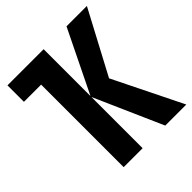

<svg xmlns="http://www.w3.org/2000/svg" viewBox="-194 -846 979 979"><g transform="rotate(-45 295.0 -357.0)"><path d="M586.9 -713.9 405.8 -373 589.8 0H438L274.9 -369.1V0H138.2V-595.2H14.2V-713.9H274.9V-376L439.9 -713.9Z"/></g></svg>

Font: Open Sans Condensed
Style: Regular
Weight: 400
Width: 3
Designer: Monotype Design Team
Foundry: Monotype Imaging Inc.
Version: Version 3.000